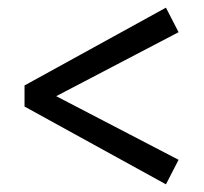

<svg xmlns="http://www.w3.org/2000/svg" viewBox="-20 -551 533 501"><path d="M44 -273V-328L413 -531L446 -467L96 -284V-316L446 -134L413 -70Z"/></svg>

Font: Lisu Bosa
Style: Bold
Weight: 700
Designer: David Morse, Annie Olsen, Victor Gaultney, Frank Grießhammer (Latin)
Foundry: SIL International
Version: Version 2.000